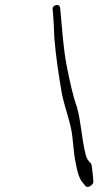

<svg xmlns="http://www.w3.org/2000/svg" viewBox="-20 -673 444 759"><path d="M349 48C350 43 343 -22 341 -25L333 -34C324 -43 320 -54 317 -69C303 -125 300 -195 284 -250C267 -297 255 -357 244 -411C230 -482 225 -565 218 -640C216 -662 186 -654 188 -636C192 -599 193 -564 195 -522C201 -446 212 -378 224 -306C235 -251 252 -210 262 -159C270 -117 270 -69 279 -30C285 0 290 28 306 48C306 48 315 58 315 59C317 62 321 66 326 66C335 66 347 57 349 48Z"/></svg>

Font: Photofail
Style: It
Weight: 400
Foundry: Cannot Into Space Fonts
Version: Version 0.97